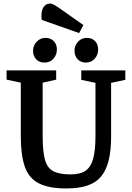

<svg xmlns="http://www.w3.org/2000/svg" viewBox="-20 -1044 741 1080"><path d="M353 16Q253 16 197 -13.5Q141 -43 119 -108Q97 -173 97 -278V-579L17 -596V-648H296V-596L220 -579V-278Q220 -190 233.5 -143.5Q247 -97 281.5 -80Q316 -63 377 -63Q431 -63 461 -83.5Q491 -104 504 -151Q517 -198 517 -278V-578L437 -595V-648H685V-595L605 -578V-278Q605 -202 592.5 -147Q580 -92 552 -55.5Q524 -19 475 -1.5Q426 16 353 16ZM462 -692Q435 -692 417 -710.5Q399 -729 399 -759Q399 -788 419 -809.5Q439 -831 468 -831Q496 -831 514 -813.5Q532 -796 532 -765Q532 -736 513 -714Q494 -692 462 -692ZM229 -692Q201 -692 183.5 -710.5Q166 -729 166 -759Q166 -788 186.5 -809.5Q207 -831 236 -831Q263 -831 281.5 -813.5Q300 -796 300 -765Q300 -736 281 -714Q262 -692 229 -692ZM425 -858 215 -932Q211 -957 215 -978Q219 -999 231 -1011.5Q243 -1024 262 -1024Q272 -1024 284.5 -1017Q297 -1010 310 -1001L449 -903Z"/></svg>

Font: Faustina Light SemiBold
Style: Regular
Weight: 600
Version: Version 1.200